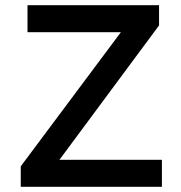

<svg xmlns="http://www.w3.org/2000/svg" viewBox="-20 -720 699 740"><path d="M60 0V-79L446 -596H86V-700H593V-622L209 -104H604V0Z"/></svg>

Font: Easer Grotesk
Style: Regular
Weight: 400
Designer: Boardeaser, Bonnie Shaver-Troup, Thomas Jockin
Foundry: Lexend
Version: Version 1.008;Glyphs 3.1.2 (3151)